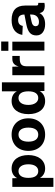

<svg xmlns="http://www.w3.org/2000/svg" viewBox="1128 -1890 912 3208"><g transform="rotate(-90 1584.0 -286.0)"><path d="M66 150V-536H210L212 -456Q235 -501 276.5 -524.5Q318 -548 371 -548Q427 -548 469.5 -526.5Q512 -505 540.5 -467Q569 -429 583 -378Q597 -327 597 -268Q597 -209 582.5 -158Q568 -107 539.5 -69Q511 -31 468.5 -9.5Q426 12 370 12Q319 12 278.5 -11Q238 -34 216 -75V150ZM329 -103Q382 -103 412.5 -147Q443 -191 443 -268Q443 -345 412.5 -389Q382 -433 329 -433Q276 -433 246 -391Q216 -349 216 -268Q216 -187 245.5 -145Q275 -103 329 -103Z M939 12Q878 12 827.5 -8Q777 -28 741.5 -64.5Q706 -101 686.5 -152.5Q667 -204 667 -268Q667 -331 686.5 -383Q706 -435 741.5 -471.5Q777 -508 827.5 -528Q878 -548 939 -548Q1001 -548 1051 -528Q1101 -508 1136.5 -471.5Q1172 -435 1191.5 -383Q1211 -331 1211 -268Q1211 -204 1191.5 -152.5Q1172 -101 1136.5 -64.5Q1101 -28 1051 -8Q1001 12 939 12ZM939 -103Q996 -103 1026 -146.5Q1056 -190 1056 -268Q1056 -346 1026 -389.5Q996 -433 939 -433Q882 -433 851.5 -389.5Q821 -346 821 -268Q821 -190 851.5 -146.5Q882 -103 939 -103Z M1500 12Q1449 12 1408.5 -7.5Q1368 -27 1339.5 -63.5Q1311 -100 1296 -152Q1281 -204 1281 -268Q1281 -332 1296.5 -384Q1312 -436 1340.5 -472.5Q1369 -509 1409.5 -528.5Q1450 -548 1500 -548Q1558 -548 1599.5 -525Q1641 -502 1662 -460V-710H1812V0H1668L1665 -79Q1642 -35 1599 -11.5Q1556 12 1500 12ZM1550 -103Q1604 -103 1633 -145Q1662 -187 1662 -268Q1662 -350 1633 -391.5Q1604 -433 1550 -433Q1497 -433 1466 -389Q1435 -345 1435 -268Q1435 -193 1466.5 -148Q1498 -103 1550 -103Z M1931 0V-536H2073L2077 -429Q2093 -486 2124 -511Q2155 -536 2204 -536H2253V-412H2204Q2141 -412 2111 -386.5Q2081 -361 2081 -301V0Z M2342 0V-536H2492V0ZM2339 -602V-722H2494V-602Z M2784 12Q2700 12 2648 -26.5Q2596 -65 2596 -134Q2596 -205 2640 -243.5Q2684 -282 2772 -300L2945 -334Q2945 -439 2853 -439Q2770 -439 2755 -362L2605 -369Q2620 -458 2684 -503Q2748 -548 2853 -548Q2974 -548 3034.5 -491Q3095 -434 3095 -324V-141Q3095 -118 3102.5 -110.5Q3110 -103 3125 -103H3140V0Q3132 2 3117 4Q3102 6 3086 6Q3044 6 3011.5 -12.5Q2979 -31 2969 -82Q2949 -39 2901 -13.5Q2853 12 2784 12ZM2820 -91Q2877 -91 2911 -123.5Q2945 -156 2945 -214V-240L2823 -214Q2750 -199 2750 -148Q2750 -121 2767.5 -106Q2785 -91 2820 -91Z"/></g></svg>

Font: Geist
Style: Bold
Weight: 400
Designer: Basement.studio, Andrés Briganti, Mateo Zaragoza
Foundry: Basement.studio, Vercel, Andrés Briganti, Guido Ferreyra, Mateo Zaragoza
Version: Version 1.401